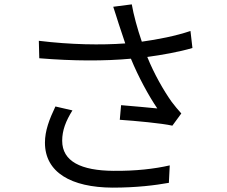

<svg xmlns="http://www.w3.org/2000/svg" viewBox="-20 -818 1040 880"><path d="M312 -312 234 -330C206 -271 186 -219 186 -164C186 -28 306 41 496 42C607 42 692 31 754 20L758 -60C688 -44 602 -34 500 -35C352 -36 265 -78 265 -173C265 -221 282 -264 312 -312ZM158 -631 160 -551C317 -538 461 -538 580 -549C614 -466 662 -378 701 -321C665 -325 591 -331 535 -336L529 -269C601 -264 722 -253 770 -242L811 -298C796 -315 781 -332 767 -351C730 -403 686 -480 655 -557C722 -566 801 -580 862 -598L853 -676C785 -653 702 -637 630 -627C610 -685 592 -751 584 -798L499 -787C508 -761 517 -730 524 -709L554 -619C444 -611 305 -613 158 -631Z"/></svg>

Font: Noto Sans CJK SC
Style: Regular
Weight: 400
Designer: Ryoko NISHIZUKA 西塚涼子 (kana, bopomofo & ideographs); Paul D. Hunt (Latin, Greek & Cyrillic); Sandoll Communications 산돌커뮤니
Foundry: Adobe
Version: Version 2.004;hotconv 1.0.118;makeotfexe 2.5.65603